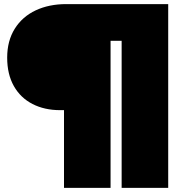

<svg xmlns="http://www.w3.org/2000/svg" viewBox="-20 -782 855 936"><path d="M292 -245H273Q197 -245 138.5 -275Q80 -305 47.5 -362.5Q15 -420 15 -501Q15 -583 52 -642Q89 -701 154 -731.5Q219 -762 303 -762H800V134H573V-583H519V134H292Z"/></svg>

Font: Prompt Black
Style: Regular
Weight: 900
Designer: Katatrad Team
Foundry: CadsonDemak
Version: Version 1.000